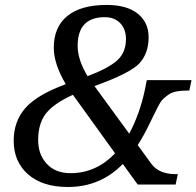

<svg xmlns="http://www.w3.org/2000/svg" viewBox="-20 -744 792 774"><path d="M535.2 0 475.1 -83Q384.8 9.8 253.9 9.8Q150.9 9.8 93 -41.3Q35.2 -92.3 35.2 -176.8Q35.2 -254.4 82 -308.1Q128.9 -361.8 245.1 -404.8Q196.8 -486.3 196.8 -551.8Q196.8 -634.8 251.2 -679.4Q305.7 -724.1 410.2 -724.1Q491.2 -724.1 535.2 -689Q579.1 -653.8 579.1 -594.2Q579.1 -529.3 542.5 -489.3Q505.9 -449.2 360.8 -397L501 -205.1Q543.5 -285.2 564 -381.8L571.8 -420.9H752L743.2 -378.9H733.9Q684.1 -378.9 661.6 -364Q639.2 -349.1 629.2 -335.2Q619.1 -321.3 579.1 -237.8Q560.1 -198.2 535.2 -159.2L589.8 -84Q620.6 -42 688 -42H696.8L688 0ZM333 -437Q417.5 -468.8 452.6 -500.7Q487.8 -532.7 487.8 -586.9Q487.8 -626.5 464.6 -650.6Q441.4 -674.8 402.8 -674.8Q293 -674.8 293 -559.1Q293 -503.4 333 -437ZM443.8 -126 273.9 -361.8Q195.8 -326.2 164.8 -285.9Q133.8 -245.6 133.8 -179.2Q133.8 -121.1 168.7 -83.5Q203.6 -45.9 264.2 -45.9Q367.7 -45.9 443.8 -126Z"/></svg>

Font: Droid Serif
Style: Italic
Weight: 400
Italic angle: -12°
Designer: Monotype Design team
Foundry: Monotype Imaging Inc.
Version: Version 1.03